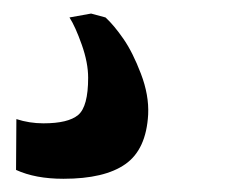

<svg xmlns="http://www.w3.org/2000/svg" viewBox="-20 -27 340 286"><path d="M83.5 -1 115.7 -6.8 137.2 -1Q149.9 10.7 163.8 30.8Q177.7 50.8 189.9 82.8Q202.1 114.7 200.7 143.6Q197.8 195.8 166.7 217.5Q135.7 239.3 74.7 239.3H74.2Q32.7 239.3 3.9 226.1L4.4 150.4Q23.9 156.7 44.4 156.7H44.9Q81.5 156.7 96.4 144.3Q111.3 131.8 111.3 88.9Q111.3 66.4 101.8 39.6Q92.3 12.7 83.5 -1Z"/></svg>

Font: HaufeMerriweather
Style: Regular
Weight: 400
Designer: Eben Sorkin ( eben@eyebytes.com )
Foundry: Eben Sorkin
Version: Version 1.56